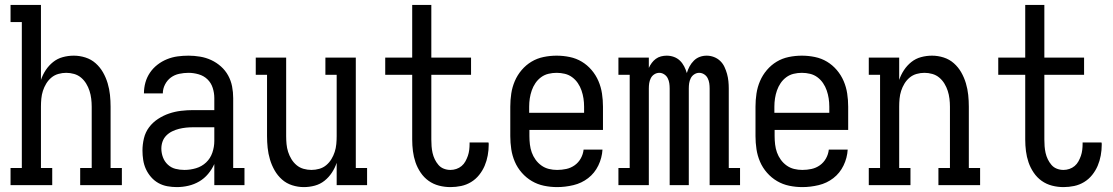

<svg xmlns="http://www.w3.org/2000/svg" viewBox="-20 -755 4540 783"><path d="M23 0V-70H69V-665H23V-735H147V-429Q154 -450 166.5 -469Q179 -488 196.5 -502Q214 -516 236 -522Q258 -528 281 -528Q305 -528 328.5 -520.5Q352 -513 370 -497Q388 -481 400 -460Q412 -439 419 -415.5Q426 -392 428.5 -368Q431 -344 431 -320V-70H477V0H307V-70H354V-320Q354 -336 352 -352.5Q350 -369 345 -384.5Q340 -400 331.5 -414Q323 -428 310.5 -438.5Q298 -449 282 -453.5Q266 -458 250 -458Q234 -458 218 -453.5Q202 -449 189.5 -438.5Q177 -428 168.5 -414Q160 -400 155 -384.5Q150 -369 148.5 -352.5Q147 -336 147 -320V-70H193V0Z M701 8Q682 8 662.5 4.5Q643 1 626 -8.5Q609 -18 596 -33Q583 -48 575 -65.5Q567 -83 564 -102.5Q561 -122 561 -141Q561 -166 567 -191Q573 -216 588 -236Q603 -256 624.5 -270Q646 -284 669.5 -292Q693 -300 718 -303Q743 -306 768 -306H854V-355Q854 -376 847.5 -396.5Q841 -417 826 -431.5Q811 -446 790 -452Q769 -458 749 -458Q730 -458 711 -454Q692 -450 677 -439Q662 -428 653 -410.5Q644 -393 644 -374Q644 -374 644 -374Q644 -374 644 -374H567Q567 -374 567 -374Q567 -374 567 -374Q567 -397 573 -418.5Q579 -440 591.5 -458.5Q604 -477 622 -491Q640 -505 661 -513.5Q682 -522 704 -525Q726 -528 749 -528Q772 -528 796 -524Q820 -520 841.5 -510Q863 -500 881 -484Q899 -468 910.5 -447Q922 -426 926.5 -402.5Q931 -379 931 -355V-70H977V0H854V-86Q844 -64 828.5 -45.5Q813 -27 792.5 -15Q772 -3 748.5 2.5Q725 8 701 8ZM732 -62Q756 -62 779.5 -69Q803 -76 820.5 -92.5Q838 -109 846 -132.5Q854 -156 854 -180V-236H768Q753 -236 738.5 -234.5Q724 -233 710 -229.5Q696 -226 682.5 -219.5Q669 -213 658.5 -202.5Q648 -192 643 -178Q638 -164 638 -149Q638 -131 644.5 -113.5Q651 -96 664.5 -83.5Q678 -71 695.5 -66.5Q713 -62 732 -62Z M1219 8Q1195 8 1171.5 0.5Q1148 -7 1130 -23Q1112 -39 1100 -60Q1088 -81 1081 -104.5Q1074 -128 1071.5 -152Q1069 -176 1069 -200V-450H1023V-520H1147V-200Q1147 -184 1148.5 -167.5Q1150 -151 1155 -135.5Q1160 -120 1168.5 -106Q1177 -92 1189.5 -81.5Q1202 -71 1218 -66.5Q1234 -62 1250 -62Q1266 -62 1282 -66.5Q1298 -71 1310.5 -81.5Q1323 -92 1331.5 -106Q1340 -120 1345 -135.5Q1350 -151 1351.5 -167.5Q1353 -184 1353 -200V-450H1307V-520H1431V-70H1477V0H1353V-91Q1346 -70 1333.5 -51Q1321 -32 1303.5 -18Q1286 -4 1264 2Q1242 8 1219 8Z M1817 8Q1793 8 1770 2Q1747 -4 1728 -17.5Q1709 -31 1695.5 -51Q1682 -71 1674.5 -93Q1667 -115 1664 -138.5Q1661 -162 1661 -186V-450H1551V-520H1661V-735H1739V-520H1901V-450H1739V-186Q1739 -172 1740 -158.5Q1741 -145 1744 -131.5Q1747 -118 1753 -105.5Q1759 -93 1768 -82.5Q1777 -72 1790 -67Q1803 -62 1817 -62Q1829 -62 1841 -66Q1853 -70 1862.5 -78Q1872 -86 1878 -97Q1884 -108 1888 -119.5Q1892 -131 1893.5 -143.5Q1895 -156 1895 -168Q1895 -170 1895 -171.5Q1895 -173 1895 -174H1972Q1973 -172 1973 -169.5Q1973 -167 1973 -164Q1973 -143 1969 -121Q1965 -99 1956.5 -79Q1948 -59 1934 -41.5Q1920 -24 1901 -12.5Q1882 -1 1860.5 3.5Q1839 8 1817 8Z M2252 8Q2225 8 2198.5 2.5Q2172 -3 2149 -16.5Q2126 -30 2108 -50.5Q2090 -71 2079.5 -95.5Q2069 -120 2065 -146.5Q2061 -173 2061 -200V-320Q2061 -347 2065 -373.5Q2069 -400 2079.5 -424.5Q2090 -449 2107.5 -469.5Q2125 -490 2147.5 -503.5Q2170 -517 2196.5 -522.5Q2223 -528 2250 -528Q2277 -528 2303.5 -522.5Q2330 -517 2352.5 -503.5Q2375 -490 2392.5 -469.5Q2410 -449 2420.5 -424.5Q2431 -400 2435 -373.5Q2439 -347 2439 -320V-225H2139V-200Q2139 -183 2141 -166Q2143 -149 2148.5 -133.5Q2154 -118 2164 -104Q2174 -90 2188 -80Q2202 -70 2218.5 -66Q2235 -62 2252 -62Q2271 -62 2289.5 -66Q2308 -70 2323.5 -81Q2339 -92 2348.5 -109Q2358 -126 2360 -145H2437Q2435 -111 2420 -80Q2405 -49 2378.5 -28.5Q2352 -8 2318.5 0Q2285 8 2252 8ZM2362 -295V-320Q2362 -337 2359.5 -353.5Q2357 -370 2351.5 -386Q2346 -402 2336.5 -416Q2327 -430 2313.5 -440Q2300 -450 2283.5 -454Q2267 -458 2250 -458Q2233 -458 2216.5 -454Q2200 -450 2186.5 -440Q2173 -430 2163.5 -416Q2154 -402 2148.5 -386Q2143 -370 2140.5 -353.5Q2138 -337 2138 -320V-295Z M2502 0V-70H2548V-450H2502V-520H2626V-478Q2631 -489 2638 -498.5Q2645 -508 2654.5 -515Q2664 -522 2675.5 -525Q2687 -528 2699 -528Q2714 -528 2728 -523Q2742 -518 2752.5 -508Q2763 -498 2770 -484.5Q2777 -471 2781 -457Q2785 -471 2792 -484Q2799 -497 2809.5 -507.5Q2820 -518 2833.5 -523Q2847 -528 2862 -528Q2877 -528 2891.5 -522.5Q2906 -517 2917 -506.5Q2928 -496 2934.5 -482Q2941 -468 2945 -453.5Q2949 -439 2950.5 -424Q2952 -409 2952 -394V-70H2998V0H2874V-394Q2874 -405 2872.5 -415.5Q2871 -426 2866 -436Q2861 -446 2851.5 -452Q2842 -458 2831 -458Q2821 -458 2811.5 -452Q2802 -446 2797 -436Q2792 -426 2790.5 -415.5Q2789 -405 2789 -394V0H2711V-394Q2711 -405 2709.5 -415.5Q2708 -426 2703 -436Q2698 -446 2688.5 -452Q2679 -458 2669 -458Q2658 -458 2648.5 -452Q2639 -446 2634 -436Q2629 -426 2627.5 -415.5Q2626 -405 2626 -394V0Z M3252 8Q3225 8 3198.5 2.5Q3172 -3 3149 -16.5Q3126 -30 3108 -50.5Q3090 -71 3079.5 -95.5Q3069 -120 3065 -146.5Q3061 -173 3061 -200V-320Q3061 -347 3065 -373.5Q3069 -400 3079.5 -424.5Q3090 -449 3107.5 -469.5Q3125 -490 3147.5 -503.5Q3170 -517 3196.5 -522.5Q3223 -528 3250 -528Q3277 -528 3303.5 -522.5Q3330 -517 3352.5 -503.5Q3375 -490 3392.5 -469.5Q3410 -449 3420.5 -424.5Q3431 -400 3435 -373.5Q3439 -347 3439 -320V-225H3139V-200Q3139 -183 3141 -166Q3143 -149 3148.5 -133.5Q3154 -118 3164 -104Q3174 -90 3188 -80Q3202 -70 3218.5 -66Q3235 -62 3252 -62Q3271 -62 3289.5 -66Q3308 -70 3323.5 -81Q3339 -92 3348.5 -109Q3358 -126 3360 -145H3437Q3435 -111 3420 -80Q3405 -49 3378.5 -28.5Q3352 -8 3318.5 0Q3285 8 3252 8ZM3362 -295V-320Q3362 -337 3359.5 -353.5Q3357 -370 3351.5 -386Q3346 -402 3336.5 -416Q3327 -430 3313.5 -440Q3300 -450 3283.5 -454Q3267 -458 3250 -458Q3233 -458 3216.5 -454Q3200 -450 3186.5 -440Q3173 -430 3163.5 -416Q3154 -402 3148.5 -386Q3143 -370 3140.5 -353.5Q3138 -337 3138 -320V-295Z M3523 0V-70H3569V-450H3523V-520H3647V-429Q3654 -450 3666.5 -469Q3679 -488 3696.5 -502Q3714 -516 3736 -522Q3758 -528 3781 -528Q3805 -528 3828.5 -520.5Q3852 -513 3870 -497Q3888 -481 3900 -460Q3912 -439 3919 -415.5Q3926 -392 3928.5 -368Q3931 -344 3931 -320V-70H3977V0H3807V-70H3854V-320Q3854 -336 3852 -352.5Q3850 -369 3845 -384.5Q3840 -400 3831.5 -414Q3823 -428 3810.5 -438.5Q3798 -449 3782 -453.5Q3766 -458 3750 -458Q3734 -458 3718 -453.5Q3702 -449 3689.5 -438.5Q3677 -428 3668.5 -414Q3660 -400 3655 -384.5Q3650 -369 3648.5 -352.5Q3647 -336 3647 -320V-70H3693V0Z M4317 8Q4293 8 4270 2Q4247 -4 4228 -17.5Q4209 -31 4195.5 -51Q4182 -71 4174.5 -93Q4167 -115 4164 -138.5Q4161 -162 4161 -186V-450H4051V-520H4161V-735H4239V-520H4401V-450H4239V-186Q4239 -172 4240 -158.5Q4241 -145 4244 -131.5Q4247 -118 4253 -105.5Q4259 -93 4268 -82.5Q4277 -72 4290 -67Q4303 -62 4317 -62Q4329 -62 4341 -66Q4353 -70 4362.5 -78Q4372 -86 4378 -97Q4384 -108 4388 -119.5Q4392 -131 4393.5 -143.5Q4395 -156 4395 -168Q4395 -170 4395 -171.5Q4395 -173 4395 -174H4472Q4473 -172 4473 -169.5Q4473 -167 4473 -164Q4473 -143 4469 -121Q4465 -99 4456.5 -79Q4448 -59 4434 -41.5Q4420 -24 4401 -12.5Q4382 -1 4360.5 3.5Q4339 8 4317 8Z"/></svg>

Font: Iosevka Slab
Style: Regular
Weight: 400
Monospace: yes
Designer: Belleve Invis
Foundry: Belleve Invis
Version: Version 11.2.4; ttfautohint (v1.8.3)